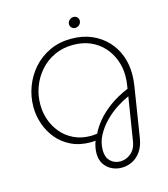

<svg xmlns="http://www.w3.org/2000/svg" viewBox="-150 -973 1149 1315"><g transform="rotate(-15 424.5 -315.5)"><path d="M549 226Q510 226 477 209Q444 192 425 161Q406 130 406 87Q406 64 411 40.5Q416 17 423 1Q414 2 405.5 2.5Q397 3 387 3Q310 3 250.5 -26Q191 -55 151.5 -103Q112 -151 91.5 -210.5Q71 -270 71 -331Q71 -407 97.5 -476.5Q124 -546 172.5 -600Q221 -654 289 -685.5Q357 -717 440 -717Q522 -717 585.5 -689.5Q649 -662 693.5 -614.5Q738 -567 760.5 -506Q783 -445 783 -377Q783 -353 781 -331.5Q779 -310 776 -290L720 63Q711 118 686 154Q661 190 625.5 208Q590 226 549 226ZM551 182Q592 182 627 153Q662 124 670 65L718 -235Q679 -218 633 -188.5Q587 -159 546 -117.5Q505 -76 479 -27Q453 22 453 78Q453 127 481 154.5Q509 182 551 182ZM400 -39Q411 -39 422 -40Q433 -41 446 -43Q465 -84 501 -127.5Q537 -171 592.5 -212Q648 -253 726 -286L729 -305Q732 -321 733.5 -340.5Q735 -360 735 -377Q735 -435 715 -488.5Q695 -542 657.5 -583.5Q620 -625 566 -649Q512 -673 443 -673Q369 -673 309.5 -645Q250 -617 207.5 -568.5Q165 -520 142.5 -459Q120 -398 121 -333Q121 -279 139 -227Q157 -175 192.5 -132.5Q228 -90 280.5 -64.5Q333 -39 400 -39ZM490 -781Q474 -781 463.5 -791.5Q453 -802 453 -818Q453 -828 458.5 -836.5Q464 -845 474 -851Q484 -857 495 -857Q510 -857 520.5 -847Q531 -837 531 -822Q531 -809 524.5 -800Q518 -791 508.5 -786Q499 -781 490 -781Z"/></g></svg>

Font: MuseoModerno ExtraLight
Style: Italic
Weight: 250
Italic angle: -9°
Designer: Pablo Cosgaya, Héctor Gatti, Marcela Romero, and the Authors of The MuseoModerno Project.
Foundry: Omnibus-Type Team
Version: Version 1.003